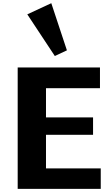

<svg xmlns="http://www.w3.org/2000/svg" viewBox="-20 -1199 708 1219"><path d="M619.6 0H92.3V-770.5H614.7V-639.2H272V-453.6H570.8V-343.3H272V-129.9H619.6ZM328.1 -843.3 153.3 -1107.9 305.7 -1178.7 404.8 -879.4Z"/></svg>

Font: Nobile-bold
Style: Bold
Weight: 700
Version: Version 1.000;PS 001.000;hotconv 1.0.38